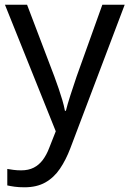

<svg xmlns="http://www.w3.org/2000/svg" viewBox="-20 -622 550 816"><path d="M1 -602H95L211 -297Q221 -270 229.5 -245Q238 -220 245 -196.5Q252 -173 256 -151H260Q266 -176 279 -216.5Q292 -257 306 -298L415 -602H510L279 8Q260 58 234.5 95.5Q209 133 172.5 153.5Q136 174 84 174Q60 174 42 171.5Q24 169 11 166V96Q22 98 37.5 100Q53 102 70 102Q101 102 123.5 90.5Q146 79 162 57.5Q178 36 189 7L217 -64Z"/></svg>

Font: Noto Sans Malayalam UI
Style: Regular
Weight: 400
Designer: Jelle Bosma - Monotype Design Team
Foundry: Monotype Imaging Inc.
Version: Version 2.104